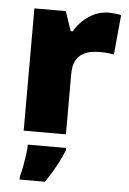

<svg xmlns="http://www.w3.org/2000/svg" viewBox="-55 -604 579 865"><g transform="rotate(5 234.5 -171.0)"><path d="M400 -563Q416 -563 433 -561Q450 -559 458 -557L441 -377Q431 -379 416.5 -381Q402 -383 376 -383Q358 -383 337.5 -379.5Q317 -376 298.5 -365Q280 -354 268.5 -332Q257 -310 257 -272V0H66V-553H208L238 -465H247Q262 -492 286 -514.5Q310 -537 339.5 -550Q369 -563 400 -563ZM263 72Q252 99 240 122.5Q228 146 214 170Q200 194 181 221H67V207Q73 186 78 159Q83 132 86.5 106Q90 80 90 61H263Z"/></g></svg>

Font: Noto Sans Devanagari Black
Style: Regular
Weight: 900
Version: Version 2.003